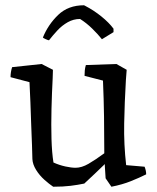

<svg xmlns="http://www.w3.org/2000/svg" viewBox="-20 -697 595 729"><path d="M182 12Q167 2 148.5 -14.5Q130 -31 117 -52Q104 -73 103 -93Q103 -111 101.5 -145.5Q100 -180 98.5 -222.5Q97 -265 95.5 -308Q94 -351 92 -385L20 -404Q20 -423 26 -442L138 -454L181 -432L180 -400Q177 -343 175.5 -283Q174 -223 175.5 -170Q177 -117 183 -80Q205 -70 228 -65Q251 -60 267 -60Q290 -60 316 -75Q342 -90 376 -115Q376 -186 375 -253.5Q374 -321 371 -391L301 -409Q301 -420 302 -430Q303 -440 306 -450L422 -454L461 -432L458 -393Q453 -308 451.5 -228Q450 -148 459 -70L529 -64Q535 -49 535 -35Q509 -22 476.5 -9Q444 4 403 12L381 -20L378 -67V-74Q359 -55 339.5 -37Q320 -19 300 0Q276 5 248 8.5Q220 12 182 12ZM299 -677 303 -675Q336 -658 365 -634.5Q394 -611 411 -588V-575L367 -548Q352 -567 330 -588.5Q308 -610 284 -625Q259 -625 237 -612.5Q215 -600 197.5 -581Q180 -562 166 -544Q163 -544 153 -548.5Q143 -553 143 -555Q163 -604 201 -640.5Q239 -677 299 -677Z"/></svg>

Font: Labrada
Style: Regular
Weight: 400
Designer: Mercedes Jáuregui
Foundry: Omnibus-Type Team
Version: Version 1.000; ttfautohint (v1.8.4.7-5d5b)